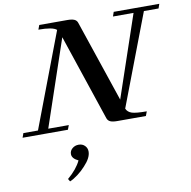

<svg xmlns="http://www.w3.org/2000/svg" viewBox="-135 -763 1169 1177"><g transform="rotate(-10 450.0 -174.5)"><path d="M-34.2 0 -24.4 -27.3H66.4L289.1 -614.3Q265.6 -635.7 176.3 -635.7L186.5 -663.1H360.4Q389.2 -663.1 404.3 -656.5Q419.4 -649.9 424.3 -634.3L595.7 -126.5L768.6 -635.7H640.6L649.9 -663.1H933.6L924.3 -635.7H833L616.2 -66.4Q626 -43.9 651.6 -35.6Q677.2 -27.3 743.7 -27.3L733.4 0H554.2Q526.9 0 512.2 -6.6Q497.6 -13.2 492.2 -28.8L312.5 -564.5L130.4 -27.3H258.3L248 0ZM206.1 314 196.3 297.4Q254.9 248 279.3 196.3Q240.2 178.2 240.2 150.4Q240.2 129.9 256.8 115.7Q273.4 101.6 296.4 101.6Q319.8 101.6 334.7 116.5Q349.6 131.3 349.6 153.3Q349.6 192.4 305.7 238.8Q284.7 262.7 256.6 283.9Q228.5 305.2 206.1 314Z"/></g></svg>

Font: Elstob SemiBold
Style: Italic
Weight: 600
Italic angle: -20°
Designer: Peter S. Baker
Version: Version 1.015